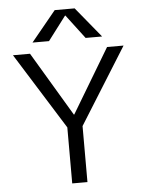

<svg xmlns="http://www.w3.org/2000/svg" viewBox="-62 -1006 794 1055"><g transform="rotate(-5 335.0 -478.5)"><path d="M334 -922 234 -790H143L280 -957H390L527 -790H436L336 -922ZM124 -730 335 -376H337L549 -730H640L377 -309V0H293V-309L30 -730Z"/></g></svg>

Font: M PLUS 1p
Style: Regular
Weight: 400
Version: Version 1.062